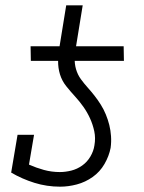

<svg xmlns="http://www.w3.org/2000/svg" viewBox="-20 -694 540 722"><path d="M96 -465 95 -520H204L229 -674H291L266 -520H445L446 -465ZM206 8Q156 8 109.5 -6.5Q63 -21 22 -45L46 -187H108L89 -75Q116 -63 145 -55Q174 -47 205 -47Q226 -47 248 -52.5Q270 -58 289 -71.5Q308 -85 320 -105.5Q332 -126 335 -147Q340 -175 334.5 -200.5Q329 -226 318.5 -249Q308 -272 293.5 -292.5Q279 -313 262 -331.5Q245 -350 229 -370Q213 -390 205.5 -414.5Q198 -439 198.5 -466Q199 -493 204 -520H266Q262 -498 261 -476Q260 -454 266 -433.5Q272 -413 284 -396.5Q296 -380 309.5 -365Q323 -350 335.5 -334Q348 -318 359 -300.5Q370 -283 378 -263.5Q386 -244 391 -224Q396 -204 397.5 -182Q399 -160 396 -138Q390 -107 373 -77.5Q356 -48 328.5 -28.5Q301 -9 269 -0.5Q237 8 206 8Z"/></svg>

Font: Iosevka Curly Slab Light
Style: Italic
Weight: 300
Italic angle: -9°
Monospace: yes
Designer: Belleve Invis
Foundry: Belleve Invis
Version: Version 22.1.2; ttfautohint (v1.8.4)